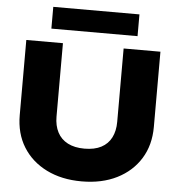

<svg xmlns="http://www.w3.org/2000/svg" viewBox="-62 -1007 1002 1081"><g transform="rotate(5 439.0 -466.5)"><path d="M267 -335Q267 -284 286.5 -246.5Q306 -209 344.5 -189Q383 -169 439 -169Q496 -169 534 -189Q572 -209 591 -246.5Q610 -284 610 -335V-750H818V-325Q818 -222 770.5 -145.5Q723 -69 638 -26.5Q553 16 439 16Q326 16 240.5 -26.5Q155 -69 107.5 -145.5Q60 -222 60 -325V-750H267ZM195 -826V-949H682V-826Z"/></g></svg>

Font: Unbounded
Style: Bold
Weight: 700
Designer: Luke Prowse, Jean-Baptiste Morizot, Fátima Lázaro, Florian Runge
Foundry: NaN
Version: Version 1.700